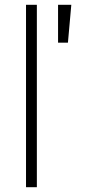

<svg xmlns="http://www.w3.org/2000/svg" viewBox="-20 -777 360 797"><path d="M88 0H133V-757H88ZM221 -600H262L276 -757H221Z"/></svg>

Font: Mluvka ExtraLight
Style: Regular
Weight: 200
Designer: Modified by Jiří Krblich, Original typeface by Gumpita Rahayu
Foundry: Gumpita Rahayu & Jiří Krblich
Version: Version 2.000;Glyphs 3.1.1 (3134)